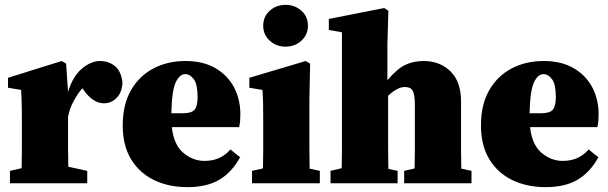

<svg xmlns="http://www.w3.org/2000/svg" viewBox="-20 -754 2503 790"><path d="M21 0V-51L69 -62Q70 -98 70 -138.5Q70 -179 70 -210V-273Q70 -301 69.5 -318Q69 -335 68.5 -349.5Q68 -364 67 -384L13 -393V-434L234 -503L252 -492L260 -376Q280 -441 317.5 -472Q355 -503 391 -503Q428 -503 453.5 -481.5Q479 -460 484 -414Q482 -374 460 -351.5Q438 -329 408 -329Q362 -329 324 -384L319 -391Q301 -371 283.5 -339Q266 -307 260 -273V-210Q260 -181 260 -142Q260 -103 261 -68L339 -51V0Z M742 -449Q719 -449 703 -415Q687 -381 685 -288H732Q768 -288 780.5 -302.5Q793 -317 793 -355Q793 -407 777.5 -428Q762 -449 742 -449ZM751 16Q674 16 614 -13Q554 -42 519.5 -98.5Q485 -155 485 -238Q485 -323 518.5 -382Q552 -441 610.5 -472Q669 -503 743 -503Q816 -503 866.5 -473.5Q917 -444 943 -394.5Q969 -345 969 -284Q969 -268 968 -256.5Q967 -245 964 -231H687Q695 -158 734.5 -125Q774 -92 821 -92Q856 -92 882 -104Q908 -116 928 -139L968 -107Q934 -45 882.5 -14.5Q831 16 751 16Z M1017 0V-51L1062 -61Q1063 -98 1063 -138.5Q1063 -179 1063 -210V-258Q1063 -299 1062.5 -326.5Q1062 -354 1060 -384L1006 -393V-434L1238 -503L1256 -492L1253 -343V-210Q1253 -179 1253 -137.5Q1253 -96 1254 -60L1296 -51V0ZM1155 -562Q1117 -562 1090 -586.5Q1063 -611 1063 -648Q1063 -686 1090 -710Q1117 -734 1155 -734Q1193 -734 1220 -710Q1247 -686 1247 -648Q1247 -611 1220 -586.5Q1193 -562 1155 -562Z M1340 0V-51L1386 -62Q1387 -98 1387 -138.5Q1387 -179 1387 -210V-621L1333 -631V-676L1561 -721L1578 -710L1574 -571V-424Q1614 -471 1647.5 -487Q1681 -503 1723 -503Q1790 -503 1833.5 -460.5Q1877 -418 1877 -336V-210Q1877 -178 1877 -137Q1877 -96 1878 -60L1920 -51V0H1643V-51L1686 -61Q1687 -97 1687 -138Q1687 -179 1687 -210V-323Q1687 -364 1678.5 -380Q1670 -396 1645 -396Q1630 -396 1612.5 -386.5Q1595 -377 1577 -360V-210Q1577 -179 1577 -137.5Q1577 -96 1578 -59L1616 -51V0Z M2216 -449Q2193 -449 2177 -415Q2161 -381 2159 -288H2206Q2242 -288 2254.5 -302.5Q2267 -317 2267 -355Q2267 -407 2251.5 -428Q2236 -449 2216 -449ZM2225 16Q2148 16 2088 -13Q2028 -42 1993.5 -98.5Q1959 -155 1959 -238Q1959 -323 1992.5 -382Q2026 -441 2084.5 -472Q2143 -503 2217 -503Q2290 -503 2340.5 -473.5Q2391 -444 2417 -394.5Q2443 -345 2443 -284Q2443 -268 2442 -256.5Q2441 -245 2438 -231H2161Q2169 -158 2208.5 -125Q2248 -92 2295 -92Q2330 -92 2356 -104Q2382 -116 2402 -139L2442 -107Q2408 -45 2356.5 -14.5Q2305 16 2225 16Z"/></svg>

Font: Source Serif 4 Black
Style: Regular
Weight: 900
Designer: Frank Grießhammer
Foundry: Adobe
Version: Version 4.005;hotconv 1.1.0;makeotfexe 2.6.0